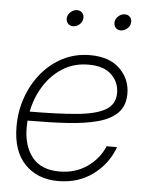

<svg xmlns="http://www.w3.org/2000/svg" viewBox="-52 -749 606 800"><g transform="rotate(5 251.0 -349.0)"><path d="M221.2 9.3Q133.8 9.3 81.3 -45.4Q28.8 -100.1 28.8 -203.1Q28.8 -267.6 49.6 -325.4Q70.3 -383.3 107.7 -428.2Q145 -473.1 196.3 -499Q247.6 -524.9 309.1 -524.9Q389.6 -524.9 433.3 -482.2Q477.1 -439.5 477.1 -377.9Q477.1 -328.1 448.5 -298.6Q419.9 -269 366.5 -254.4Q313 -239.7 238.5 -235.1Q164.1 -230.5 72.3 -230.5Q71.3 -215.8 71.3 -201.2Q71.3 -125.5 108.4 -78.1Q145.5 -30.8 223.1 -30.8Q288.6 -30.8 337.9 -64.7Q387.2 -98.6 410.2 -152.8H453.6Q428.2 -82 366.7 -36.4Q305.2 9.3 221.2 9.3ZM78.1 -268.6Q194.3 -269 273.7 -276.1Q353 -283.2 393.6 -306.2Q434.1 -329.1 434.1 -377.9Q434.1 -421.9 402.1 -453.4Q370.1 -484.9 306.2 -484.9Q244.6 -484.9 197.5 -455.1Q150.4 -425.3 119.9 -376.2Q89.4 -327.1 78.1 -268.6ZM426.3 -638.7Q412.1 -638.7 404.1 -648.7Q396 -658.7 397.9 -672.9Q400.4 -687 412.1 -697Q423.8 -707 438 -707Q452.1 -707 460.4 -697Q468.8 -687 466.3 -672.9Q464.4 -658.7 452.4 -648.7Q440.4 -638.7 426.3 -638.7ZM227.1 -638.7Q212.9 -638.7 204.6 -648.7Q196.3 -658.7 198.2 -672.9Q200.7 -687 212.4 -697Q224.1 -707 238.3 -707Q252.4 -707 260.7 -697Q269 -687 266.6 -672.9Q264.6 -658.7 252.9 -648.7Q241.2 -638.7 227.1 -638.7Z"/></g></svg>

Font: Inter Display ExtraLight
Style: Italic
Weight: 200
Italic angle: -9.39999°
Designer: Rasmus Andersson
Foundry: rsms
Version: Version 4.000;git-a52131595